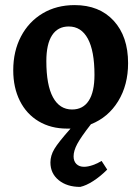

<svg xmlns="http://www.w3.org/2000/svg" viewBox="-20 -493 543 754"><path d="M337 -5Q298 45 283.5 72Q269 99 269 121Q269 140 280 151Q291 162 310 162Q325 162 344 155.5Q363 149 379 139L401 173Q374 200 346 218Q318 236 295 241Q243 241 210.5 214.5Q178 188 178 145Q178 118 193.5 92Q209 66 257 12H243Q180 12 132 -16.5Q84 -45 58 -97Q32 -149 32 -217Q32 -292 62.5 -350Q93 -408 147.5 -440.5Q202 -473 273 -473Q370 -473 426.5 -411.5Q483 -350 483 -245Q483 -159 444 -95.5Q405 -32 337 -5ZM263 -63Q306 -63 328.5 -97.5Q351 -132 351 -199Q351 -293 325 -341Q299 -389 250 -389Q207 -389 184.5 -354.5Q162 -320 162 -253Q162 -159 188 -111Q214 -63 263 -63Z"/></svg>

Font: Alegreya
Style: Bold
Weight: 700
Designer: Juan Pablo del Peral
Foundry: Huerta Tipografica
Version: Version 2.008; ttfautohint (v1.8)